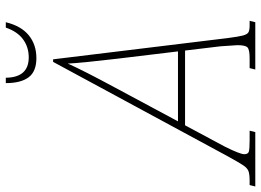

<svg xmlns="http://www.w3.org/2000/svg" viewBox="-202 -780 921 678"><g transform="rotate(-90 259.0 -440.5)"><path d="M525 -20 520 0H353L358 -20H393Q423 -20 431 -27.5Q439 -35 439 -63Q439 -67 435 -123L420 -248H156L81 -108Q54 -54 54 -39Q54 -26 62.5 -23Q71 -20 103 -20H137L132 0H-60L-55 -20H-40Q-17 -20 -6 -24Q5 -28 15 -43Q25 -58 47 -98L380 -714H389L464 -98Q469 -59 473 -44Q477 -29 484 -24.5Q491 -20 509 -20ZM417 -273 391 -489Q376 -616 374 -662Q349 -606 288 -493L170 -273ZM305 -881H324Q325 -800 396 -800Q432 -800 459.5 -820Q487 -840 501 -881H520Q507 -827 474 -800Q441 -773 393 -773Q346 -773 325.5 -800.5Q305 -828 305 -881Z"/></g></svg>

Font: Noto Serif NarrowThin
Style: Italic
Weight: 250
Width: 4
Italic angle: -12°
Designer: Monotype Design Team
Foundry: Monotype Imaging Inc.
Version: Version 1.001